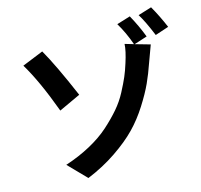

<svg xmlns="http://www.w3.org/2000/svg" viewBox="-95 -947 1167 1115"><g transform="rotate(-10 488.5 -389.5)"><path d="M223.6 -30.3Q303.7 -64.5 369.1 -107.9Q434.6 -151.4 479.5 -199.2Q524.4 -247.1 557.1 -292.5Q589.8 -337.9 610.8 -388.2Q631.8 -438.5 643.6 -474.1Q655.3 -509.8 664.1 -550.8Q680.7 -623 678.7 -663.1L732.4 -652.3Q699.2 -725.6 657.2 -783.2L736.3 -815.4Q779.3 -752 812.5 -683.6L736.3 -651.4L828.1 -633.8Q822.3 -613.3 800.8 -533.2Q784.2 -466.8 765.1 -413.1Q746.1 -359.4 709.5 -288.6Q672.9 -217.8 626 -160.2Q579.1 -102.5 504.4 -41.5Q429.7 19.5 336.9 67.4ZM78.1 -640.6 200.2 -703.1Q264.6 -611.3 368.2 -418L244.1 -346.7Q155.3 -535.2 78.1 -640.6ZM788.1 -813.5 867.2 -845.7Q909.2 -785.2 945.3 -716.8L866.2 -682.6Q820.3 -771.5 788.1 -813.5Z"/></g></svg>

Font: Min Sans Bold
Style: Regular
Weight: 700
Designer: Jinseong-Kim, NotoSansCJK, Nunito
Foundry: Jinseong-Kim
Version: Version 1.400;Glyphs 3.1.2 (3151)